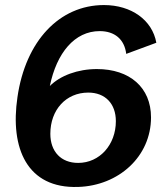

<svg xmlns="http://www.w3.org/2000/svg" viewBox="-20 -724 650 759"><path d="M289 15C449 10 577 -105 577 -260C577 -378 493 -451 363 -451C287 -451 218 -425 177 -384C204 -515 275 -601 374 -601C433 -601 472 -569 479 -511L598 -555C582 -645 499 -704 391 -704C215 -704 81 -562 49 -340C19 -138 87 22 289 15ZM289 -80C221 -80 179 -125 179 -195C179 -290 241 -358 329 -358C396 -358 438 -314 438 -245C438 -152 374 -80 289 -80Z"/></svg>

Font: Ronzino Bold
Style: Italic
Weight: 700
Italic angle: -8°
Designer: Nunzio Mazzaferro
Foundry: Collletttivo
Version: Version 1.000;Glyphs 3.3 (3337)